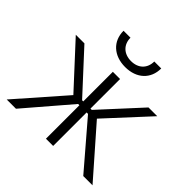

<svg xmlns="http://www.w3.org/2000/svg" viewBox="-182 -888 1055 1055"><g transform="rotate(45 345.5 -360.5)"><path d="M199 -721C199 -640 257 -586 346 -586C435 -586 492 -640 492 -721H438C438 -667 402 -632 346 -632C290 -632 253 -667 253 -721ZM317 0H373V-260H384L607 0H679L437 -276L662 -520H594L383 -290H373V-520H317V-290H308L96 -520H29L254 -276L12 0H84L307 -260H317Z"/></g></svg>

Font: Fixel Text Light
Style: Regular
Weight: 300
Width: 4
Designer: AlfaBravo + MacPaw
Foundry: Kyrylo Tkachov, Marchela Mozhyna, Serhii Makarenko, Maria Weinstein, Zakhar Kryvoshyya
Version: Version 1.211